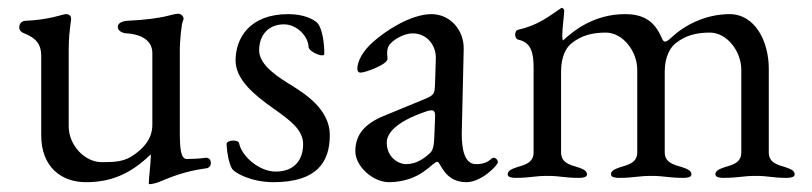

<svg xmlns="http://www.w3.org/2000/svg" viewBox="-20 -450 2067 489"><path d="M434 -415C417 -415 402.9 -401.9 303 -397C299 -396.8 280 -394 280 -382C280 -368 298 -365 303 -365C323 -364 368 -356 368 -315V-132C368 -91 338 -68 323 -57C298 -38 273 -37 239 -37C196 -37 155 -80 155 -128V-323C155 -353 157 -369 161 -400C162 -410 156 -414 147 -414C141 -414 104 -399.2 44 -397C38.9 -396.8 29 -393 29 -380C29 -370 39 -366 42 -365C72 -353 85 -337 85 -308V-105C85 -27 134 14 199 14C261 14 312 -6 364 -57V-51C364 -34 359 2 359 15C359 18 358 19 362 19C368 19 382 15 386 13C415 1 451 -14 503 -21C508 -21 517 -24 517 -35C517 -47 507 -49 502 -48C492 -46 466 -45 456 -45C440 -45 438 -73 438 -114V-326C438 -342 442 -390 446 -397C451 -405 443 -415 434 -415Z M703 -388C736 -388 765 -358 766 -330C766 -321 790 -309 800 -309C804 -309 806 -310 806 -313C806 -341 801 -376 789 -391C779 -401 754 -414 714 -414C616 -414 580 -353 580 -296C580 -247 628 -208 676 -174C720 -143 752 -119 752 -83C752 -43 730 -13 682 -13C641 -13 596 -51 589 -85C588 -90 581 -92 574 -92C566 -92 557 -89 557 -83C558 -60 563 -36 570 -22C576 -9 622 14 676 14C787 14 820 -37 820 -106C820 -172 755 -212 725 -231C693 -251 640 -282 640 -322C640 -362 665 -388 703 -388Z M1192 -32C1163 -32 1156 -70 1156 -109L1161 -325C1162 -374 1126 -414 1079 -414C1026 -414 961 -371 930 -343C905 -321 890 -295 890 -274C890 -271 892 -265 898 -265C911 -265 967 -286 967 -300C967 -305 966 -309 966 -314C966 -321 967 -328 970 -333C978 -347 1007 -365 1031 -365C1067 -365 1091 -335 1090 -301L1088 -237C1087 -210 1086 -208 1060 -197L958 -155C909 -135 885 -107 885 -65C885 -26 930 14 971 14C1053 13 1081 -38 1094 -38C1102 -38 1111 14 1168 14C1206 14 1248 -29 1248 -37C1248 -45 1238 -52 1232 -46C1221 -36 1210 -32 1192 -32ZM965 -87C965 -110 988 -140 1065 -166C1070 -168 1076 -169 1079 -169C1087 -169 1089 -163 1088 -148L1086 -99C1085 -74 1081 -65 1074 -59C1058 -45 1040 -32 1014 -32C995 -32 965 -49 965 -87Z M1938 -62V-275C1938 -345 1903 -414 1838 -414C1773 -414 1719.6 -381.9 1694 -358C1675.7 -341 1671.3 -339.3 1665 -354C1647.3 -395.3 1620 -414 1572 -414C1493 -414 1441.1 -372.2 1414 -347C1412.6 -348.4 1412 -353 1412 -359C1412 -378 1417 -414 1417 -423C1417 -427 1413 -430 1410 -430C1376 -407 1351 -386 1299 -374C1295 -373 1292 -368 1292 -362C1292 -356 1295 -350 1300 -349C1334 -342 1339 -313 1339 -277V-62C1339 -35 1316 -30 1296 -24C1285 -20 1273 -16 1273 -6C1273 2 1285 3 1293 3C1333 3 1339 -2 1374 -2C1409 -2 1415 3 1455 3C1463 3 1475 2 1475 -6C1475 -16 1463 -20 1452 -24C1432 -30 1409 -35 1409 -62V-268C1409 -309 1424 -331 1436 -340C1461 -360 1489 -367 1523 -367C1566 -367 1603 -320 1603 -272V-62C1603 -35 1579 -30 1559 -24C1548 -20 1536 -16 1536 -6C1536 2 1549 3 1556 3C1596 3 1604 -2 1639 -2C1674 -2 1681 3 1721 3C1729 3 1741 2 1741 -6C1741 -16 1729 -20 1718 -24C1698 -30 1673 -35 1673 -62V-268C1673 -308 1689 -331 1701 -340C1726 -360 1754 -367 1788 -367C1831 -367 1868 -320 1868 -272V-62C1868 -35 1845 -30 1825 -24C1814 -20 1802 -16 1802 -6C1802 2 1815 3 1822 3C1862 3 1870 -2 1905 -2C1940 -2 1944 3 1984 3C1991 3 2004 2 2004 -6C2004 -16 1992 -20 1981 -24C1961 -30 1938 -35 1938 -62Z"/></svg>

Font: EB Garamond 12
Style: Regular
Weight: 400
Version: Version 0.016+